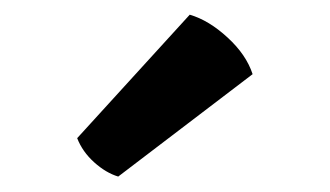

<svg xmlns="http://www.w3.org/2000/svg" viewBox="-20 -774 438 255"><path d="M232 -754.5Q257.5 -747 282.2 -724.2Q307 -701.5 315.5 -675.5L137 -539.5Q120.5 -544.5 105 -558.5Q89.5 -572.5 82.5 -590.5Z"/></svg>

Font: Signika Light SemiBold
Style: Regular
Weight: 600
Version: Version 2.003;gftools[0.9.32]